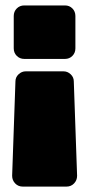

<svg xmlns="http://www.w3.org/2000/svg" viewBox="-20 -525 330 710"><path d="M252.9 -224.1 265.1 125Q265.1 141.6 253.9 153.3Q242.7 165 226.1 165H64Q47.4 165 36.1 153.3Q24.9 141.6 24.9 125L37.1 -224.1Q37.1 -239.3 48.6 -250.2Q60.1 -261.2 75.2 -261.2H214.8Q230 -261.2 241.5 -250.2Q252.9 -239.3 252.9 -224.1ZM258.8 -465.8V-346.2Q258.8 -329.6 247.8 -318.4Q236.8 -307.1 220.2 -307.1H69.8Q53.2 -307.1 42 -318.4Q30.8 -329.6 30.8 -346.2V-465.8Q30.8 -482.4 42 -493.7Q53.2 -504.9 69.8 -504.9H220.2Q236.8 -504.9 247.8 -493.7Q258.8 -482.4 258.8 -465.8Z"/></svg>

Font: Don José
Style: Regular
Weight: 900
Designer: Cristian Tournier
Version: Version 1.000